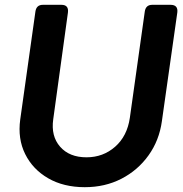

<svg xmlns="http://www.w3.org/2000/svg" viewBox="-20 -765 758 797"><path d="M332 12Q244 12 180 -25Q116 -62 84.5 -125.5Q53 -189 64 -269L127 -717Q131 -745 158 -745H235Q266 -745 262 -713L201 -270Q191 -200 229.5 -156Q268 -112 339 -112Q408 -112 458 -156Q508 -200 519 -276L581 -717Q585 -745 612 -745H688Q720 -745 716 -713L652 -262Q641 -182 596.5 -120Q552 -58 484 -23Q416 12 332 12Z"/></svg>

Font: Pitagon Sans Text Bold
Style: Italic
Weight: 700
Italic angle: -8°
Designer: Travis Tran
Foundry: Pitagon
Version: Version 1.001; ttfautohint (v1.8.4.7-5d5b);gftools[0.9.26]